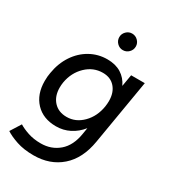

<svg xmlns="http://www.w3.org/2000/svg" viewBox="-221 -833 1031 1157"><g transform="rotate(30 294.5 -254.5)"><path d="M2 158 48 85Q73 101 113 114.5Q153 128 203 128Q276 128 328 83.5Q380 39 394 -49L401 -92Q368 -51 324.5 -29Q281 -7 231 -7Q141 -7 88.5 -62.5Q36 -118 36 -210Q36 -243 41 -268Q53 -341 89.5 -396Q126 -451 180.5 -481.5Q235 -512 299 -512Q356 -512 395.5 -487.5Q435 -463 456 -418L470 -500H565L489 -49Q468 78 391.5 145Q315 212 201 212Q133 212 82.5 195Q32 178 2 158ZM134 -221Q134 -161 167.5 -124.5Q201 -88 258 -88Q321 -88 369 -136.5Q417 -185 429 -260Q432 -280 432 -299Q432 -357 401 -392.5Q370 -428 316 -428Q250 -428 200 -380Q150 -332 137 -258Q134 -239 134 -221ZM293 -664Q293 -687 310 -704Q327 -721 350 -721Q374 -721 391 -704Q408 -687 408 -664Q408 -640 391 -623Q374 -606 350 -606Q327 -606 310 -623Q293 -640 293 -664Z"/></g></svg>

Font: Oak Sans Medium
Style: Italic
Weight: 500
Italic angle: -9.49998°
Foundry: Erik Kennedy, Walven
Version: Version 1.000